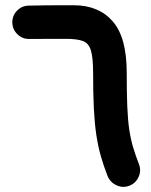

<svg xmlns="http://www.w3.org/2000/svg" viewBox="-20 -660 585 745"><path d="M27.8 -573.7Q27.8 -600.6 46.9 -619.4Q65.9 -638.2 92.8 -638.2Q126 -639.2 167.7 -639.4Q209.5 -639.6 266.6 -639.6Q362.8 -639.6 417.2 -577.4Q471.7 -515.1 471.7 -378.4Q471.7 -299.3 473.9 -246.3Q476.1 -193.4 481.7 -156.2Q487.3 -119.1 496.6 -88.1Q505.9 -57.1 519.5 -22Q528.8 2.9 517.3 27.3Q505.9 51.8 481 61Q456.1 70.3 431.4 58.6Q406.7 46.9 397 22Q381.8 -17.1 371.1 -54.7Q360.4 -92.3 353.8 -136.2Q347.2 -180.2 344.2 -238.3Q341.3 -296.4 341.3 -376.5Q341.3 -437 332.5 -465.1Q323.7 -493.2 300.8 -501.2Q277.8 -509.3 235.8 -509.3Q216.3 -509.3 189.5 -509.3Q162.6 -509.3 136.5 -509Q110.4 -508.8 92.3 -508.8Q65.9 -508.8 46.9 -527.8Q27.8 -546.9 27.8 -573.7Z"/></svg>

Font: Mikhak Bold
Style: Regular
Weight: 700
Designer: Amin Abedi
Version: Version 3.3